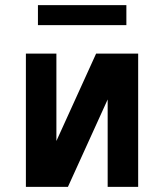

<svg xmlns="http://www.w3.org/2000/svg" viewBox="-20 -729 640 749"><path d="M81 0V-520H200V-179L355 -520H519V0H400V-341L245 0ZM128 -631V-709H473V-631Z"/></svg>

Font: Iosevka Aile
Style: Bold
Weight: 700
Designer: Belleve Invis
Foundry: Belleve Invis
Version: Version 28.0.1; ttfautohint (v1.8.4)